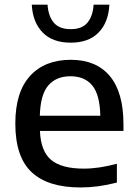

<svg xmlns="http://www.w3.org/2000/svg" viewBox="-20 -816 604 846"><path d="M334.5 10Q191.5 10 119.5 -57.2Q47.5 -124.5 47.5 -271.5Q47.5 -410 112.2 -481.2Q177 -552.5 292 -552.5Q404 -552.5 464 -480.8Q524 -409 524 -268.5V-239H156Q159.5 -149.5 205.5 -111.2Q251.5 -73 349.5 -73Q383 -73 419.8 -78.5Q456.5 -84 495 -94.5V-11.5Q451.5 -0.5 412.2 4.8Q373 10 334.5 10ZM290.5 -480Q228 -480 193 -439.8Q158 -399.5 155.5 -306H422Q420 -399 386.5 -439.5Q353 -480 290.5 -480ZM291.5 -628Q211.5 -628 167.8 -673Q124 -718 120 -795.5H189.5Q193 -744.5 217.2 -716Q241.5 -687.5 291.5 -687.5Q341.5 -687.5 365.2 -716Q389 -744.5 392.5 -795.5H462Q458 -717.5 414.5 -672.8Q371 -628 291.5 -628Z"/></svg>

Font: Encode Sans SmExp Md
Style: Regular
Weight: 500
Width: 6
Designer: Multiple Designers
Foundry: Impallari Type
Version: Version 3.002; ttfautohint (v1.8.3) -l 8 -r 50 -G 200 -x 14 